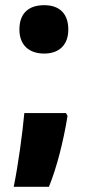

<svg xmlns="http://www.w3.org/2000/svg" viewBox="-20 -649 336 742"><path d="M151 -442C207 -442 244 -474 244 -535C244 -598 208 -629 151 -629C91 -629 55 -598 55 -535C55 -474 93 -442 151 -442ZM235 -212H74C67 -134 50 -10 33 73H169C199 0 225 -102 241 -201Z"/></svg>

Font: Noto Sans Malayalam UI Condensed Black
Style: Regular
Weight: 900
Width: 3
Designer: Jelle Bosma - Monotype Design Team
Foundry: Monotype Imaging Inc.
Version: Version 2.104